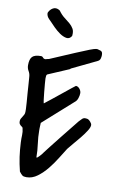

<svg xmlns="http://www.w3.org/2000/svg" viewBox="-96 -928 604 982"><g transform="rotate(10 206.0 -437.5)"><path d="M76.2 -21.5Q66.4 -60.5 61.5 -95.2Q56.6 -129.9 54.7 -168.9Q53.7 -191.4 54.7 -207.5Q55.7 -223.6 50.8 -243.2Q49.8 -247.1 46.4 -249Q43 -251 39.6 -253.9Q36.1 -256.8 33.2 -261.2Q30.3 -265.6 30.3 -275.4Q30.3 -283.2 33.7 -289.1Q37.1 -294.9 40.5 -300.3Q43.9 -305.7 47.4 -312Q50.8 -318.4 50.8 -327.1V-341.8Q50.8 -351.6 48.8 -375Q46.9 -398.4 44.9 -424.8Q43 -451.2 41.5 -474.6Q40 -498 39.1 -506.8Q38.1 -523.4 30.3 -536.1Q22.5 -548.8 22.5 -565.4Q22.5 -596.7 35.2 -609.4Q47.9 -622.1 80.1 -622.1Q86.9 -622.1 91.3 -616.2Q95.7 -610.4 101.6 -610.4H105.5Q108.4 -611.3 114.3 -612.8Q120.1 -614.3 122.1 -614.3Q204.1 -649.4 250 -668.9Q295.9 -688.5 319.3 -697.3Q342.8 -706.1 351.1 -707Q359.4 -708 365.2 -705.1Q377 -703.1 381.3 -697.8Q385.7 -692.4 385.7 -681.6Q385.7 -671.9 382.8 -662.1Q379.9 -652.3 369.1 -647.5L241.2 -585.9L237.3 -582L129.9 -536.1Q124 -534.2 123 -526.4Q122.1 -518.6 122.1 -513.7Q122.1 -505.9 124 -485.4Q126 -464.8 127.9 -442.9Q129.9 -420.9 132.3 -403.8Q134.8 -386.7 135.7 -386.7H136.7Q136.7 -386.7 137.7 -387.7Q148.4 -395.5 171.9 -414.6Q195.3 -433.6 219.7 -453.1Q244.1 -472.7 262.7 -487.8Q281.2 -502.9 282.2 -502.9Q293 -502.9 301.8 -492.2Q310.5 -481.4 310.5 -469.7Q310.5 -458 305.7 -443.4Q300.8 -428.7 290 -420.9L137.7 -285.2Q137.7 -285.2 137.7 -280.3Q137.7 -275.4 137.2 -269.5Q136.7 -263.7 136.7 -257.3Q136.7 -251 136.7 -247.1Q136.7 -211.9 141.6 -177.2Q146.5 -142.6 146.5 -107.4H150.4Q151.4 -107.4 159.2 -115.2Q167 -123 170.9 -127.9Q172.9 -130.9 180.2 -140.6Q187.5 -150.4 205.1 -172.9Q222.7 -195.3 252 -232.4Q281.2 -269.5 327.1 -326.2Q331.1 -330.1 338.4 -337.9Q345.7 -345.7 347.7 -345.7Q350.6 -348.6 359.9 -348.1Q369.1 -347.7 373 -345.7Q377.9 -343.8 385.7 -335Q393.6 -326.2 393.6 -318.4Q393.6 -306.6 381.3 -287.6Q369.1 -268.6 352.5 -248Q335.9 -227.5 319.3 -208.5Q302.7 -189.5 293.9 -177.7Q280.3 -156.2 261.2 -125.5Q242.2 -94.7 219.7 -66.9Q197.3 -39.1 170.4 -19Q143.6 1 113.3 1Q98.6 1 92.3 -3.9Q85.9 -8.8 76.2 -21.5ZM218.8 -751Q208 -733.4 190.9 -736.3Q173.8 -739.3 156.2 -751.5Q138.7 -763.7 122.6 -779.8Q106.4 -795.9 98.6 -804.7Q93.8 -809.6 87.9 -815.4Q82 -821.3 78.6 -828.1Q75.2 -835 74.7 -841.8Q74.2 -848.6 80.1 -856.4Q90.8 -871.1 104.5 -875Q118.2 -878.9 133.8 -868.2Q148.4 -847.7 164.1 -835.9Q179.7 -824.2 192.9 -813Q206.1 -801.8 213.9 -788.1Q221.7 -774.4 218.8 -751Z"/></g></svg>

Font: Covered By Your Grace
Style: Regular
Weight: 400
Designer: Kimberly Geswein
Foundry: Kimberly Geswein
Version: Version 1.0